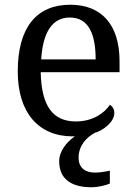

<svg xmlns="http://www.w3.org/2000/svg" viewBox="-20 -566 575 811"><path d="M367 225C388 225 423 219 444 209V155C420 160 399 163 381 163C341 163 312 144 312 100C312 49 346 13 381 -5C413 -14 463 -49 463 -89C463 -106 453 -119 444 -123C420 -87 370 -53 301 -53C205 -53 155 -115 152 -261H485V-307C485 -465 406 -546 277 -546C135 -546 55 -451 55 -264C55 -91 142 10 287 10H296C261 34 230 73 230 115C230 191 282 225 367 225ZM384 -315H154C161 -430 201 -492 275 -492C355 -492 384 -421 384 -315Z"/></svg>

Font: Noto Nastaliq Urdu
Style: Regular
Weight: 400
Designer: Monotype Design Team (Patrick Giasson: type design, Kamal Mansour: OpenType code, Glenda Bellarosa). Updated by Simon Co
Foundry: Monotype Imaging Inc., Simon Cozens
Version: Version 3.009